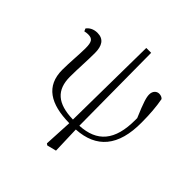

<svg xmlns="http://www.w3.org/2000/svg" viewBox="-230 -843 1227 1227"><g transform="rotate(45 383.5 -230.0)"><path d="M387 214 450 198 444 13C619 3 712 -103 710 -317C710 -387 705 -454 694 -512C686 -521 674 -526 659 -526C638 -526 617 -509 617 -477C617 -452 626 -419 670 -316V-302C671 -112 594 -28 443 -20L438 -674H394L386 -19C243 -22 179 -80 179 -199C179 -276 185 -343 185 -418C185 -484 162 -522 105 -522C70 -522 44 -506 31 -487L39 -469C48 -471 59 -473 70 -473C109 -473 121 -455 121 -398C121 -339 113 -266 113 -196C113 -49 214 12 386 14L376 206Z"/></g></svg>

Font: Noto Serif CJK SC Light
Style: Regular
Weight: 300
Designer: Ryoko NISHIZUKA 西塚涼子 (kana & ideographs); Frank Grießhammer (Latin, Greek & Cyrillic); Wenlong ZHANG 张文龙 (bopomofo); San
Foundry: Adobe
Version: Version 2.001;hotconv 1.1.0;makeotfexe 2.6.0